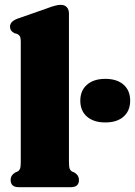

<svg xmlns="http://www.w3.org/2000/svg" viewBox="-20 -775 559 795"><path d="M265.5 -719.5V-104.5Q265.5 -84.5 268.5 -76.8Q271.5 -69 278 -65L288.5 -60.5Q307 -49 307 -30Q307 0 273.5 0H57.5Q24 0 24 -30Q24 -49 42.5 -60.5L53 -65Q60 -69 63 -76.8Q66 -84.5 66 -104.5V-603.5Q66 -619 62 -625.2Q58 -631.5 50 -635L40 -637.5Q21.5 -646.5 21.5 -664.5Q21.5 -685.5 50.5 -697L173.5 -740Q212 -755 231.5 -755Q248 -755 256.8 -745Q265.5 -735 265.5 -719.5ZM416 -268Q368 -268 340.2 -292Q312.5 -316 312.5 -358.5Q312.5 -400 340.2 -424.2Q368 -448.5 416 -448.5Q464.5 -448.5 491.8 -424.2Q519 -400 519 -358.5Q519 -316.5 491.8 -292.2Q464.5 -268 416 -268Z"/></svg>

Font: Fraunces 72pt Soft Black
Style: Regular
Weight: 900
Version: Version 1.000;[b76b70a41]